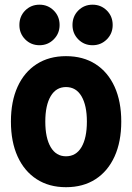

<svg xmlns="http://www.w3.org/2000/svg" viewBox="-20 -779 556 807"><path d="M257.3 7.8Q186 7.8 134 -25.9Q82 -59.6 54 -121.3Q25.9 -183.1 25.9 -268.1Q25.9 -353 54 -414.6Q82 -476.1 134 -509.5Q186 -543 257.3 -543Q329.6 -543 381.6 -509.5Q433.6 -476.1 461.7 -414.3Q489.7 -352.5 489.7 -268.1Q489.7 -183.6 461.7 -121.6Q433.6 -59.6 381.6 -25.9Q329.6 7.8 257.3 7.8ZM257.3 -122.1Q299.8 -122.1 322.5 -160.6Q345.2 -199.2 345.2 -268.1Q345.2 -335.9 322.5 -374.5Q299.8 -413.1 257.3 -413.1Q215.8 -413.1 193.1 -374.8Q170.4 -336.4 170.4 -268.1Q170.4 -199.2 193.1 -160.6Q215.8 -122.1 257.3 -122.1ZM369.1 -588.9Q333.5 -588.9 309.1 -613.5Q284.7 -638.2 284.7 -673.8Q284.7 -710.4 309.1 -734.9Q333.5 -759.3 369.1 -759.3Q404.3 -759.3 429 -734.9Q453.6 -710.4 453.6 -673.8Q453.6 -638.2 429 -613.5Q404.3 -588.9 369.1 -588.9ZM146 -588.9Q110.4 -588.9 85.9 -613.5Q61.5 -638.2 61.5 -673.8Q61.5 -710.4 85.9 -734.9Q110.4 -759.3 146 -759.3Q181.2 -759.3 205.8 -734.9Q230.5 -710.4 230.5 -673.8Q230.5 -638.2 205.8 -613.5Q181.2 -588.9 146 -588.9Z"/></svg>

Font: Reddit Sans Condensed ExtraBold
Style: Regular
Weight: 800
Designer: Stephen Hutchings
Foundry: Reddit
Version: Version 1.014